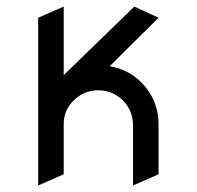

<svg xmlns="http://www.w3.org/2000/svg" viewBox="-20 -567 602 587"><path d="M280.3 -291Q237.3 -291 205.6 -260.3Q174.8 -230.5 174.8 -188V-185.1V-34.2L96.7 0V-512.7L174.8 -546.9V-337.4L390.6 -546.9L464.8 -512.7L315.4 -364.7Q373.5 -354 410.6 -316.4Q464.8 -262.7 464.8 -186.5V-34.2L386.7 0V-185.1Q385.7 -230 355.5 -260.3Q325.2 -290.5 280.3 -291Z"/></svg>

Font: NovaMono
Style: Regular
Weight: 400
Monospace: yes
Version: Version 1.2